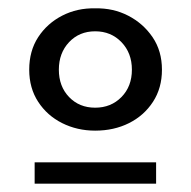

<svg xmlns="http://www.w3.org/2000/svg" viewBox="-20 -719 458 460"><path d="M208 -406Q165 -406 129 -424Q93 -442 71.5 -475Q50 -508 50 -552Q50 -597 71.5 -630Q93 -663 129 -681.5Q165 -700 208 -699Q251 -700 287 -681.5Q323 -663 345.5 -630Q368 -597 368 -552Q368 -508 346.5 -475Q325 -442 289 -424Q253 -406 208 -406ZM208 -461Q246 -461 271 -486.5Q296 -512 296 -552Q296 -592 271 -618Q246 -644 208 -644Q170 -644 145.5 -618Q121 -592 121 -552Q121 -512 145.5 -486.5Q170 -461 208 -461ZM63 -330H354V-279H63Z"/></svg>

Font: BioRhyme Medium
Style: Regular
Weight: 500
Designer: Aoife Mooney
Foundry: Aoife Mooney Type
Version: Version 1.600;gftools[0.9.33]